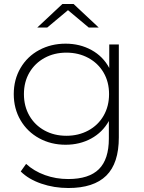

<svg xmlns="http://www.w3.org/2000/svg" viewBox="-20 -745 722 963"><path d="M576 -522H528V-404C507.3 -442.7 477.7 -472.7 439 -494C400.3 -515.3 357 -526 309 -526C260.3 -526 216.2 -515.3 176.5 -494C136.8 -472.7 105.7 -442.7 83 -404C60.3 -365.3 49 -321.7 49 -273C49 -224.3 60.3 -180.7 83 -142C105.7 -103.3 136.8 -73.2 176.5 -51.5C216.2 -29.8 260.3 -19 309 -19C356.3 -19 399 -29.3 437 -50C475 -70.7 504.7 -100 526 -138V-50C526 19.3 509.3 70.5 476 103.5C442.7 136.5 391.3 153 322 153C280.7 153 241.7 146.3 205 133C168.3 119.7 137 101 111 77L84 115C110 141 144.3 161.3 187 176C229.7 190.7 275 198 323 198C407.7 198 471 177.3 513 136C555 94.7 576 30.7 576 -56ZM423 -90.5C390.3 -72.8 353.7 -64 313 -64C272.3 -64 235.8 -72.8 203.5 -90.5C171.2 -108.2 145.8 -132.8 127.5 -164.5C109.2 -196.2 100 -232.3 100 -273C100 -313.7 109.2 -349.7 127.5 -381C145.8 -412.3 171.2 -436.8 203.5 -454.5C235.8 -472.2 272.3 -481 313 -481C353.7 -481 390.3 -472.2 423 -454.5C455.7 -436.8 481.2 -412.3 499.5 -381C517.8 -349.7 527 -313.7 527 -273C527 -232.3 517.8 -196.2 499.5 -164.5C481.2 -132.8 455.7 -108.2 423 -90.5ZM425 -607H475L349 -725H293L167 -607H217L321 -694Z"/></svg>

Font: Montserrat Custom ExtraLight
Style: Regular
Weight: 300
Designer: Julieta Ulanovsky
Foundry: Julieta Ulanovsky
Version: Version 7.200